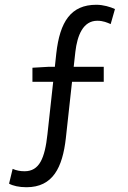

<svg xmlns="http://www.w3.org/2000/svg" viewBox="-20 -688 537 805"><path d="M91 97C202 97 242 14 256 -108L282 -345H415V-408H289L296 -471C304 -539 328 -601 388 -601C413 -601 430 -593 444 -587L462 -650C443 -659 413 -668 384 -668C277 -668 231 -597 216 -464L210 -408H185L116 -404V-345H203L179 -126C168 -24 145 30 83 30C65 30 49 27 33 20L18 82C34 91 60 97 91 97Z"/></svg>

Font: Giro Sans Regular
Style: Regular
Weight: 400
Designer: Paul D. Hunt
Foundry: Adobe Systems Incorporated
Version: Version 1.000;PS 1.0;hotconv 1.0.88;makeotf.lib2.5.647800